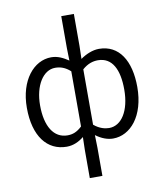

<svg xmlns="http://www.w3.org/2000/svg" viewBox="-106 -882 1023 1199"><g transform="rotate(-10 405.5 -282.5)"><path d="M365 231H445V52L443 -28C479 -1 517 13 552 13C662 13 756 -94 756 -278C756 -445 688 -554 561 -554C521 -554 478 -536 443 -511L445 -593V-796H365V-593L367 -514C334 -536 300 -554 258 -554C148 -554 54 -444 54 -269C54 -89 134 13 258 13C301 13 337 -5 367 -29L365 52ZM275 -56C188 -56 138 -137 138 -270C138 -396 195 -485 271 -485C304 -485 335 -475 367 -446V-96C335 -66 308 -56 275 -56ZM539 -56C514 -56 478 -64 443 -94V-445C478 -476 512 -485 542 -485C634 -485 673 -401 673 -277C673 -141 617 -56 539 -56Z"/></g></svg>

Font: Noto Sans CJK HK DemiLight
Style: Regular
Weight: 350
Designer: Ryoko NISHIZUKA 西塚涼子 (kana, bopomofo & ideographs); Paul D. Hunt (Latin, Greek & Cyrillic); Sandoll Communications 산돌커뮤니
Foundry: Adobe
Version: Version 2.004;hotconv 1.0.118;makeotfexe 2.5.65603